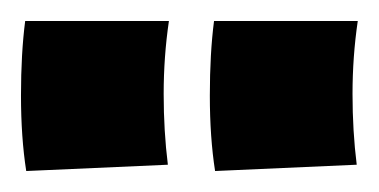

<svg xmlns="http://www.w3.org/2000/svg" viewBox="-28 -700 361 183"><path d="M-3 -537Q-8 -569 -8 -609Q-8 -649 -4 -680H133Q128 -646 128 -610.5Q128 -575 132 -543ZM177 -537Q172 -569 172 -609Q172 -649 176 -680H313Q308 -646 308 -610.5Q308 -575 312 -543Z"/></svg>

Font: Marhey
Style: Bold
Weight: 700
Designer: Nur Syamsi & Bustanul Arifin
Foundry: Namelatype
Version: Version 1.000